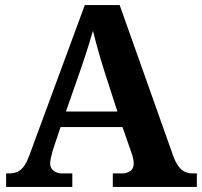

<svg xmlns="http://www.w3.org/2000/svg" viewBox="-20 -734 793 754"><path d="M4 0V-53H16Q34 -53 48 -59Q62 -65 73.5 -80.5Q85 -96 96 -126L313 -714H450L659 -125Q669 -97 680.5 -81.5Q692 -66 705.5 -59.5Q719 -53 735 -53H753V0H423V-53H462Q477 -53 491 -62Q505 -71 505 -92Q505 -100 503.5 -108Q502 -116 500 -123Q498 -130 496 -135L461 -235H218L189 -149Q187 -141 184 -131Q181 -121 179 -110.5Q177 -100 177 -92Q177 -73 191 -63Q205 -53 222 -53H264V0ZM239 -296H441L388 -460Q381 -483 373 -509.5Q365 -536 358 -563Q351 -590 345 -613Q339 -592 331 -566Q323 -540 314.5 -514Q306 -488 298 -465Z"/></svg>

Font: Noto Serif Kannada
Style: Regular
Weight: 400
Designer: Universal Thirst, Indian Type Foundry and the Monotype Design Team
Foundry: Monotype Imaging Inc.
Version: Version 2.003